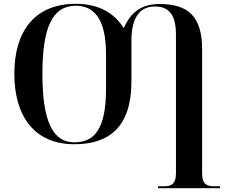

<svg xmlns="http://www.w3.org/2000/svg" viewBox="-20 -745 1196 1005"><path d="M807 240H1132V230H1101C1066 230 1038 222 1038 164V-486C1038 -658 966 -724 816 -724C718 -724 665 -680 628 -598C576 -679 495 -725 377 -725C160 -725 55 -580 55 -359C55 -137 160 10 369 10C551 10 668 -80 668 -319V-533C668 -642 704 -711 791 -711C871 -711 901 -659 901 -563V162C901 222 873 230 838 230H807ZM369 0C254 0 202 -115 202 -358C202 -601 254 -715 377 -715C474 -715 535 -643 535 -462V-281C535 -67 473 0 369 0Z"/></svg>

Font: Noto Serif Display SemiBold
Style: Regular
Weight: 600
Designer: Monotype Design Team
Foundry: Monotype Imaging Inc.
Version: Version 2.009